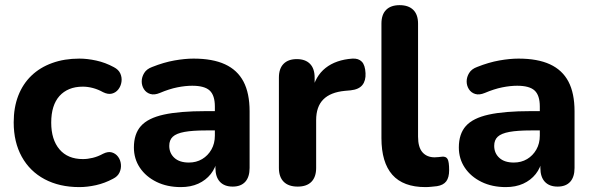

<svg xmlns="http://www.w3.org/2000/svg" viewBox="-20 -734 2363 764"><path d="M295.8 10.5Q216.5 10.5 157.6 -20.9Q98.8 -52.2 66.6 -110.4Q34.5 -168.5 34.5 -247Q34.5 -306.2 52.6 -353.1Q70.8 -400 105 -432.9Q139.2 -465.8 187.6 -483.2Q236 -500.8 295.8 -500.8Q327.2 -500.8 363.1 -493Q399 -485.2 433 -466.8Q452 -457 458.9 -441.2Q465.8 -425.5 463.4 -408.5Q461 -391.5 451 -378.5Q441 -365.5 425.4 -361.5Q409.8 -357.5 390.2 -367.2Q370.5 -378.2 349.6 -383.8Q328.8 -389.2 309.8 -389.2Q279.2 -389.2 256 -379.6Q232.8 -370 216.6 -352Q200.5 -334 192.1 -307.5Q183.8 -281 183.8 -246.2Q183.8 -178.5 216.6 -139.8Q249.5 -101 309.8 -101Q328.8 -101 349.2 -106Q369.8 -111 390.2 -122.2Q409.8 -132 425 -127.6Q440.2 -123.2 449.9 -110.2Q459.5 -97.2 461.1 -80.2Q462.8 -63.2 455.5 -47.5Q448.2 -31.8 430 -22.8Q396.8 -5 362 2.8Q327.2 10.5 295.8 10.5Z M699.8 10.5Q645.2 10.5 602.9 -10.2Q560.5 -31 536.6 -66.6Q512.8 -102.2 512.8 -147.2Q512.8 -201.2 540.8 -232.6Q568.8 -264 631.5 -277.9Q694.2 -291.8 799 -291.8H851V-215H799.5Q746.5 -215 714.1 -209.1Q681.8 -203.2 667.6 -190Q653.5 -176.8 653.5 -153.8Q653.5 -124.5 673.9 -105.9Q694.2 -87.2 731.5 -87.2Q761.2 -87.2 784.4 -101Q807.5 -114.8 821.2 -138.9Q835 -163 835 -194.5V-309.8Q835 -354.5 814.5 -373.6Q794 -392.8 744.8 -392.8Q717.5 -392.8 685.5 -386.4Q653.5 -380 616.2 -364.2Q594.2 -355 577.9 -360.1Q561.5 -365.2 552.6 -379.4Q543.8 -393.5 543.9 -410.5Q544 -427.5 553.8 -443.5Q563.5 -459.5 585.5 -467.5Q632 -486 673.9 -493.4Q715.8 -500.8 750.2 -500.8Q826.2 -500.8 875.4 -478.1Q924.5 -455.5 948.9 -409.4Q973.2 -363.2 973.2 -291V-65.8Q973.2 -29.8 955.9 -10.6Q938.5 8.5 905.8 8.5Q873 8.5 855.1 -10.6Q837.2 -29.8 837.2 -65.8V-105L844.5 -99.8Q838.2 -66 818.6 -41.4Q799 -16.8 768.9 -3.1Q738.8 10.5 699.8 10.5Z M1164.5 8.5Q1128.2 8.5 1109 -10.6Q1089.8 -29.8 1089.8 -65.8V-425.2Q1089.8 -461.2 1108.4 -480Q1127 -498.8 1161 -498.8Q1195 -498.8 1213.5 -480Q1232 -461.2 1232 -425.2V-371H1222Q1234.2 -431 1275.5 -463.6Q1316.8 -496.2 1382.5 -500.8Q1406.5 -502.2 1419.8 -488.5Q1433 -474.8 1434.5 -442.8Q1436 -413.2 1421.9 -395.6Q1407.8 -378 1375 -374.5L1352.5 -372.5Q1294.8 -367 1266.4 -338.2Q1238 -309.5 1238 -256V-65.8Q1238 -29.8 1219.2 -10.6Q1200.5 8.5 1164.5 8.5Z M1672.8 10.5Q1584.5 10.5 1541.1 -38.6Q1497.8 -87.8 1497.8 -184.5V-640Q1497.8 -676 1516.5 -694.8Q1535.2 -713.5 1570.2 -713.5Q1605.2 -713.5 1624.4 -694.8Q1643.5 -676 1643.5 -640V-190.2Q1643.5 -148 1661.1 -128Q1678.8 -108 1709.5 -108Q1717.2 -108 1724.5 -108.9Q1731.8 -109.8 1739.2 -110.5Q1754.8 -112 1761 -101.1Q1767.2 -90.2 1767.2 -56.8Q1767.2 -28 1755.8 -12.6Q1744.2 2.8 1719 6.8Q1709.8 7.8 1697.1 9.1Q1684.5 10.5 1672.8 10.5Z M1992.8 10.5Q1938.2 10.5 1895.9 -10.2Q1853.5 -31 1829.6 -66.6Q1805.8 -102.2 1805.8 -147.2Q1805.8 -201.2 1833.8 -232.6Q1861.8 -264 1924.5 -277.9Q1987.2 -291.8 2092 -291.8H2144V-215H2092.5Q2039.5 -215 2007.1 -209.1Q1974.8 -203.2 1960.6 -190Q1946.5 -176.8 1946.5 -153.8Q1946.5 -124.5 1966.9 -105.9Q1987.2 -87.2 2024.5 -87.2Q2054.2 -87.2 2077.4 -101Q2100.5 -114.8 2114.2 -138.9Q2128 -163 2128 -194.5V-309.8Q2128 -354.5 2107.5 -373.6Q2087 -392.8 2037.8 -392.8Q2010.5 -392.8 1978.5 -386.4Q1946.5 -380 1909.2 -364.2Q1887.2 -355 1870.9 -360.1Q1854.5 -365.2 1845.6 -379.4Q1836.8 -393.5 1836.9 -410.5Q1837 -427.5 1846.8 -443.5Q1856.5 -459.5 1878.5 -467.5Q1925 -486 1966.9 -493.4Q2008.8 -500.8 2043.2 -500.8Q2119.2 -500.8 2168.4 -478.1Q2217.5 -455.5 2241.9 -409.4Q2266.2 -363.2 2266.2 -291V-65.8Q2266.2 -29.8 2248.9 -10.6Q2231.5 8.5 2198.8 8.5Q2166 8.5 2148.1 -10.6Q2130.2 -29.8 2130.2 -65.8V-105L2137.5 -99.8Q2131.2 -66 2111.6 -41.4Q2092 -16.8 2061.9 -3.1Q2031.8 10.5 1992.8 10.5Z"/></svg>

Font: Nunito ExtraLight
Style: Regular
Weight: 200
Designer: Vernon Adams
Foundry: Vernon Adams
Version: Version 3.602;April 4, 2023;FontCreator 14.0.0.2856 64-bit